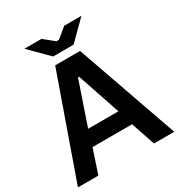

<svg xmlns="http://www.w3.org/2000/svg" viewBox="-204 -1013 1070 1148"><g transform="rotate(-30 330.5 -439.0)"><path d="M261 -752H402L529 -878H410L341 -821H323L253 -878H135ZM-2 0H139L194 -165H467L523 0H663L417 -700H245ZM226 -273 327 -569H335L435 -273Z"/></g></svg>

Font: Fixel Display SemiBold
Style: Regular
Weight: 600
Designer: AlfaBravo + MacPaw
Foundry: Kyrylo Tkachov, Marchela Mozhyna, Serhii Makarenko, Maria Weinstein, Zakhar Kryvoshyya
Version: Version 1.211